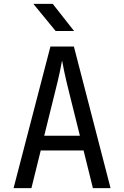

<svg xmlns="http://www.w3.org/2000/svg" viewBox="-20 -970 640 990"><path d="M50 0 240 -730H361L550 0H459L411 -194H190L142 0ZM208 -270H392L336 -495Q320 -559 311 -602Q302 -645 300 -658Q298 -645 289 -602Q280 -559 264 -496ZM267 -810 152 -950H252L362 -810Z"/></svg>

Font: NKDuy Mono
Style: Regular
Weight: 400
Monospace: yes
Designer: NKDuy
Foundry: NKDuy
Version: Version 2.251; ttfautohint (v1.8.4.7-5d5b)